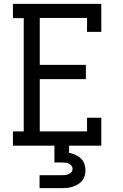

<svg xmlns="http://www.w3.org/2000/svg" viewBox="-20 -755 640 995"><path d="M47 0V-74H103V-661H47V-735H505V-590H431V-662H186V-419H425V-345H186V-74H431V-145H505V0ZM185 220V153H300Q309 153 318 152Q327 151 335.5 147.5Q344 144 350 137Q356 130 356 120Q356 111 350 103.5Q344 96 336 92.5Q328 89 318.5 88Q309 87 300 87H262V0H338V37Q354 40 370 47Q386 54 398.5 65.5Q411 77 417 93.5Q423 110 423 127Q423 142 419 156Q415 170 405.5 181.5Q396 193 383.5 200.5Q371 208 357.5 212.5Q344 217 329.5 218.5Q315 220 300 220Z"/></svg>

Font: Iosevka HT Extended
Style: Regular
Weight: 400
Width: 7
Monospace: yes
Designer: Belleve Invis
Foundry: Belleve Invis
Version: Version 32.3.0; ttfautohint (v1.8.4)